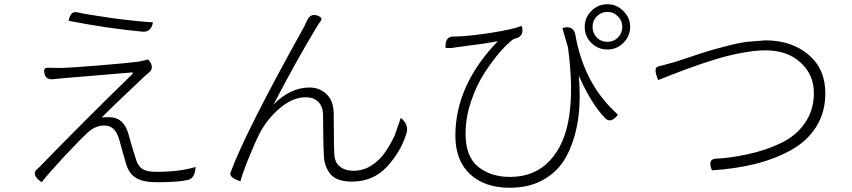

<svg xmlns="http://www.w3.org/2000/svg" viewBox="-20 -826 4010 904"><path d="M303 -728Q312 -776 344 -768Q387 -758 506 -741Q625 -725 700 -721Q692 -673 650 -677Q488 -692 303 -728ZM678 -546Q711 -508 680 -483L661 -467Q507 -322 459 -273Q485 -275 498 -274Q560 -273 583 -201Q587 -187 600 -141Q614 -95 620 -76Q630 -44 651 -30Q672 -17 716 -17Q827 -17 901 -40Q898 17 861 22Q817 32 715 32Q657 32 623 13Q589 -5 574 -53Q571 -63 557 -112Q544 -162 538 -179Q519 -235 472 -235Q428 -235 393 -202Q359 -171 284 -91Q210 -11 176 32Q125 -4 155 -30L164 -38Q384 -264 598 -472Q612 -486 601 -485L424 -470Q286 -458 268 -457L230 -453Q191 -449 188 -489Q186 -507 204 -507L265 -506Q313 -507 447 -518Q582 -529 635 -536L678 -546Z M1479 -751Q1499 -742 1491 -729Q1485 -720 1478 -710Q1472 -701 1467 -692Q1373 -536 1268 -334Q1347 -414 1437 -414Q1485 -414 1517 -383Q1549 -353 1551 -298Q1552 -269 1552 -200Q1552 -132 1554 -103Q1555 -62 1580 -42Q1605 -22 1644 -22Q1689 -22 1728 -46Q1767 -71 1794 -110Q1821 -150 1839 -190L1867 -271Q1909 -237 1892 -193Q1866 -110 1801 -40Q1736 29 1637 29Q1566 29 1536 -6Q1507 -42 1505 -91Q1503 -122 1502 -190Q1502 -258 1501 -290Q1499 -326 1478 -347Q1457 -368 1419 -368Q1358 -368 1298 -317Q1239 -267 1204 -201Q1181 -157 1151 -82Q1121 -8 1112 28Q1058 9 1065 -12Q1132 -198 1413 -702L1426 -730Q1442 -766 1479 -751Z M2628 -694Q2680 -709 2689 -662Q2730 -427 2890 -286Q2855 -242 2829 -270Q2765 -335 2705 -470Q2715 -365 2703 -273Q2691 -182 2655 -106Q2620 -30 2549 14Q2479 58 2380 58Q2262 58 2193 -6Q2124 -71 2124 -187Q2124 -425 2324 -632L2260 -621Q2223 -616 2184 -611Q2145 -606 2133 -604Q2125 -603 2106 -600H2078Q2074 -654 2114 -654H2126Q2194 -656 2295 -672Q2396 -688 2436 -704Q2451 -657 2408 -645L2396 -641Q2370 -622 2335 -582Q2300 -542 2262 -484Q2224 -426 2198 -349Q2172 -272 2172 -197Q2172 -89 2231 -41Q2291 7 2381 7Q2497 7 2568 -69Q2640 -145 2660 -280Q2680 -416 2654 -604Q2649 -621 2639 -655L2628 -694ZM2770 -699Q2770 -670 2790 -649Q2810 -629 2840 -629Q2869 -629 2889 -649Q2910 -670 2910 -699Q2910 -729 2889 -749Q2869 -770 2840 -770Q2811 -770 2790 -749Q2770 -729 2770 -699ZM2764 -774Q2795 -806 2840 -806Q2884 -806 2915 -774Q2947 -743 2947 -699Q2947 -656 2915 -624Q2884 -593 2840 -593Q2795 -593 2764 -624Q2733 -655 2733 -699Q2733 -743 2764 -774Z M3079 -449Q3054 -507 3079 -513Q3077 -512 3157 -534Q3161 -535 3218 -554Q3276 -574 3307 -583Q3338 -593 3393 -607Q3448 -622 3495 -629L3584 -636Q3706 -636 3786 -569Q3866 -502 3866 -387Q3866 -298 3823 -229Q3780 -161 3704 -119Q3628 -77 3535 -54Q3443 -31 3332 -24Q3310 -78 3352 -79Q3411 -81 3497 -99Q3583 -117 3656 -152Q3729 -187 3770 -247Q3812 -308 3812 -388Q3812 -474 3750 -531Q3688 -589 3583 -589Q3534 -589 3472 -577Q3411 -566 3346 -546Q3282 -526 3236 -509Q3191 -493 3137 -472L3079 -449Z"/></svg>

Font: Swei Half Moon CJK SC
Style: Light
Weight: 300
Version: Version 2.071